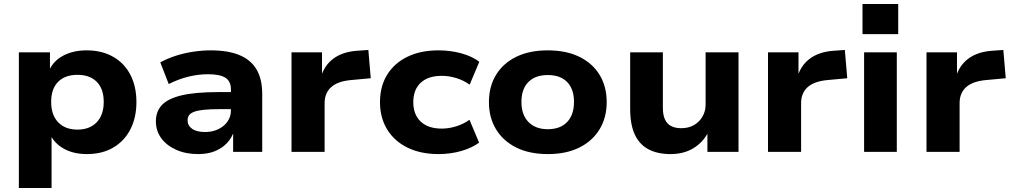

<svg xmlns="http://www.w3.org/2000/svg" viewBox="-20 -757 5043 957"><path d="M74 180V-496H229V-402H223Q244 -452 294 -479Q344 -506 412 -506Q488 -506 544 -474Q600 -442 630 -384Q660 -326 660 -248Q660 -172 630.5 -113.5Q601 -55 545.5 -22Q490 11 413 11Q346 11 298 -16Q250 -43 230 -88H237V180ZM366 -111Q427 -111 462 -147.5Q497 -184 497 -249Q497 -314 462.5 -349Q428 -384 366 -384Q304 -384 269.5 -349Q235 -314 235 -249Q235 -184 270 -147.5Q305 -111 366 -111Z M967 11Q906 11 858 -10.5Q810 -32 783.5 -68.5Q757 -105 757 -152Q757 -202 787.5 -234Q818 -266 886 -282Q954 -298 1068 -298H1150V-213H1073Q1029 -213 998.5 -210Q968 -207 949.5 -200.5Q931 -194 923 -183.5Q915 -173 915 -157Q915 -131 937.5 -115Q960 -99 1002 -99Q1038 -99 1067 -112.5Q1096 -126 1113.5 -150.5Q1131 -175 1131 -206V-311Q1131 -352 1103.5 -369.5Q1076 -387 1017 -387Q969 -387 919.5 -375Q870 -363 821 -338L779 -446Q813 -465 854.5 -478.5Q896 -492 941.5 -499Q987 -506 1031 -506Q1115 -506 1172 -483Q1229 -460 1258 -412Q1287 -364 1287 -288V0H1142V-102H1146Q1134 -67 1109.5 -42Q1085 -17 1050 -3Q1015 11 967 11Z M1433 0V-496H1585V-371H1579Q1596 -431 1642 -465Q1688 -499 1760 -504L1816 -508L1828 -367L1730 -358Q1663 -352 1630.5 -322.5Q1598 -293 1598 -243V0Z M2166 11Q2077 11 2011.5 -21Q1946 -53 1910 -111.5Q1874 -170 1874 -248Q1874 -327 1910 -385Q1946 -443 2011.5 -474.5Q2077 -506 2166 -506Q2226 -506 2280 -491Q2334 -476 2369 -449L2321 -335Q2292 -356 2255.5 -367.5Q2219 -379 2182 -379Q2114 -379 2077 -344.5Q2040 -310 2040 -248Q2040 -186 2077 -151Q2114 -116 2182 -116Q2218 -116 2254.5 -127.5Q2291 -139 2320 -160L2368 -46Q2333 -20 2279.5 -4.5Q2226 11 2166 11Z M2711 11Q2619 11 2553.5 -21.5Q2488 -54 2452.5 -112.5Q2417 -171 2417 -248Q2417 -326 2452.5 -384Q2488 -442 2553.5 -474Q2619 -506 2710 -506Q2802 -506 2867.5 -474Q2933 -442 2968.5 -384Q3004 -326 3004 -248Q3004 -171 2968.5 -112.5Q2933 -54 2867.5 -21.5Q2802 11 2711 11ZM2710 -113Q2773 -113 2807 -149Q2841 -185 2841 -249Q2841 -313 2807 -348Q2773 -383 2710 -383Q2648 -383 2613.5 -348Q2579 -313 2579 -249Q2579 -185 2614 -149Q2649 -113 2710 -113Z M3322 11Q3257 11 3212 -13Q3167 -37 3144 -86.5Q3121 -136 3121 -214V-496H3284V-219Q3284 -184 3294.5 -161.5Q3305 -139 3325.5 -128.5Q3346 -118 3376 -118Q3412 -118 3439 -133.5Q3466 -149 3481.5 -176Q3497 -203 3497 -235V-496H3661V0H3506V-99H3511Q3483 -46 3435 -17.5Q3387 11 3322 11Z M3808 0V-496H3960V-371H3954Q3971 -431 4017 -465Q4063 -499 4135 -504L4191 -508L4203 -367L4105 -358Q4038 -352 4005.5 -322.5Q3973 -293 3973 -243V0Z M4279 -587V-737H4457V-587ZM4287 0V-496H4450V0Z M4598 0V-496H4750V-371H4744Q4761 -431 4807 -465Q4853 -499 4925 -504L4981 -508L4993 -367L4895 -358Q4828 -352 4795.5 -322.5Q4763 -293 4763 -243V0Z"/></svg>

Font: Nunito Sans 10pt SemiExpanded ExtraBold
Style: Regular
Weight: 800
Width: 6
Designer: Vernon Adams
Foundry: Vernon Adams
Version: Version 3.101;gftools[0.9.27]